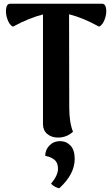

<svg xmlns="http://www.w3.org/2000/svg" viewBox="-20 -718 597 1023"><path d="M524 -698Q542 -698 545.5 -671Q549 -644 537.5 -614Q526 -584 508 -576Q423 -623 348 -642L349 -146Q349 -65 369 -16Q335 15 289 15Q254 15 231.5 -4.5Q209 -24 209 -56V-641Q139 -624 49 -576Q31 -584 20 -614Q9 -644 12.5 -671Q16 -698 34 -698ZM300 34Q333 34 355.5 57.5Q378 81 378 129Q378 210 296 285Q272 281 252 261Q289 216 289 182Q289 163 282.5 149.5Q276 136 263.5 128.5Q251 121 243 118Q235 115 221 112Q221 80 243.5 57Q266 34 300 34Z"/></svg>

Font: Arima Koshi Bold
Style: Regular
Weight: 700
Designer: Joana Correia and Natanael Gama
Foundry: NDISCOVER
Version: Version 1.019;PS 001.019;hotconv 1.0.88;makeotf.lib2.5.64775